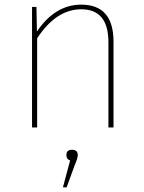

<svg xmlns="http://www.w3.org/2000/svg" viewBox="-20 -549 621 827"><path d="M290 96Q315 96 315 119Q315 132 302 162L267 258H251L282 142Q266 137 266 119Q266 96 290 96ZM330 -529Q469 -529 469 -369V0H447V-367Q447 -509 330 -509Q222 -509 140 -384V0H118V-519H137L139 -413Q217 -529 330 -529Z"/></svg>

Font: FiraSans
Style: Regular
Weight: 150
Designer: Carrois Corporate & Edenspiekermann AG
Foundry: Carrois Corporate GbR & Edenspiekermann AG
Version: Version 3.106;PS 003.106;hotconv 1.0.70;makeotf.lib2.5.58329